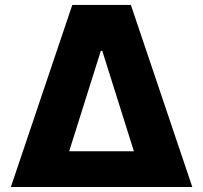

<svg xmlns="http://www.w3.org/2000/svg" viewBox="-20 -747 812 767"><path d="M23.4 0 268.8 -727.3H502.8L748.2 0ZM256.4 -142.8H514.9L388.5 -544H382.8Z"/></svg>

Font: Inter UI Extra Bold
Style: Regular
Weight: 800
Designer: Rasmus Andersson
Foundry: rsms
Version: 3.2;8d6f07862